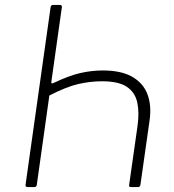

<svg xmlns="http://www.w3.org/2000/svg" viewBox="-20 -762 708 782"><path d="M223 -742Q233 -742 232 -733L189 -428Q188 -419 198 -424Q261 -454 307 -464.5Q353 -475 399 -475Q474 -475 519 -449Q564 -423 581 -377Q598 -331 589 -270L552 -10Q551 0 542 0H515Q509 0 507 -2Q505 -4 506 -9L540 -248Q548 -304 539 -345Q530 -386 496.5 -408.5Q463 -431 395 -431Q349 -431 300 -420Q251 -409 181 -373L130 -10Q129 0 120 0H93Q83 0 84 -9L186 -732Q187 -742 196 -742Z"/></svg>

Font: Libre Franklin Thin
Style: Italic
Weight: 100
Italic angle: -8°
Designer: Pablo Impallari, Rodrigo Fuenzalida, Nhung Nguyen
Foundry: Impallari Type
Version: Version 3.000